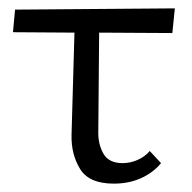

<svg xmlns="http://www.w3.org/2000/svg" viewBox="-20 -434 460 459"><path d="M16 -411 398 -414 392 -355 217 -356 215 -121Q214 -90 227 -67Q240 -44 273 -44Q291 -44 308.5 -51.5Q326 -59 338 -73L365 -44Q346 -21 317 -8Q288 5 252 5Q193 5 171.5 -30Q150 -65 151 -111L158 -356L11 -357Z"/></svg>

Font: QiushuiShotai Bright
Style: Regular
Weight: 400
Designer: Christian Thalmann (Catharsis Fonts)
Version: Version 1.250;